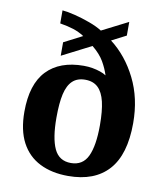

<svg xmlns="http://www.w3.org/2000/svg" viewBox="-86 -833 784 913"><g transform="rotate(10 306.5 -376.0)"><path d="M304.3 10Q225 10 167.2 -19.2Q109.3 -48.3 78.1 -107.1Q47 -166 47 -255Q47 -388 109.5 -453.5Q172 -519 288 -519Q310 -519 330 -515.5Q350 -512 367.5 -506Q385 -500 397 -492Q387 -524 368.5 -556Q350 -588 312 -619L171 -547V-612L260 -657.8Q235 -674 207 -683Q179 -692 142 -698V-761Q167 -759 203 -750Q239 -741 276 -727.5Q313 -714 338 -698L464 -762V-696L394 -660Q471.3 -600.8 518.6 -505.9Q566 -411 566 -291Q566 -139 499 -64.5Q432 10 304.3 10ZM306.7 -53Q364 -53 388 -104Q412 -155 412 -254Q412 -322 401.6 -366.5Q391.1 -411 367.9 -433Q344.7 -455 306 -455Q267.8 -455 244.8 -433.3Q221.9 -411.7 211.9 -367.8Q202 -324 202 -254Q202 -155 225.7 -104Q249.4 -53 306.7 -53Z"/></g></svg>

Font: Noto Serif Kannada
Style: Regular
Weight: 400
Designer: Universal Thirst, Indian Type Foundry and the Monotype Design Team
Foundry: Monotype Imaging Inc.
Version: Version 2.003